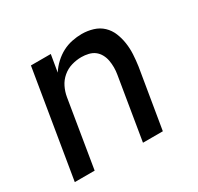

<svg xmlns="http://www.w3.org/2000/svg" viewBox="-119 -670 838 812"><g transform="rotate(-30 300.0 -264.0)"><path d="M29 0 115 -520H212L198 -437Q212 -459 231.5 -477Q251 -495 273 -506.5Q295 -518 319.5 -523Q344 -528 367 -528Q395 -528 421.5 -520Q448 -512 467 -494Q486 -476 496 -451.5Q506 -427 510 -400Q514 -373 512.5 -345Q511 -317 507 -289L459 0H362L412 -303Q415 -320 415 -337.5Q415 -355 412 -371.5Q409 -388 401 -402.5Q393 -417 380.5 -426.5Q368 -436 351 -440Q334 -444 317 -444Q293 -444 269 -437Q245 -430 225.5 -413.5Q206 -397 195 -374.5Q184 -352 180 -328L126 0Z"/></g></svg>

Font: Iosevka Custom Medium
Style: Italic
Weight: 500
Italic angle: -9°
Designer: Belleve Invis
Foundry: Belleve Invis
Version: Version 27.0.1